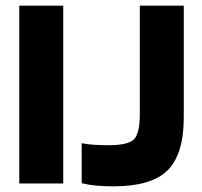

<svg xmlns="http://www.w3.org/2000/svg" viewBox="-20 -647 712 677"><path d="M48 0ZM203 -627V0H48V-627ZM473 -244V-627H628V-234Q628 -103 571 -46.5Q514 10 381 10Q347 10 319.5 7.5Q292 5 268 -1V-142Q288 -138 311 -136.5Q334 -135 363 -135Q432 -135 452.5 -156Q473 -177 473 -244Z"/></svg>

Font: Blinker
Style: Bold
Weight: 700
Designer: Juergen Huber
Foundry: supertype
Version: Version 1.015;PS 1.15;hotconv 1.0.88;makeotf.lib2.5.647800; 